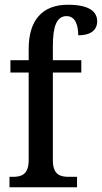

<svg xmlns="http://www.w3.org/2000/svg" viewBox="-20 -790 430 810"><path d="M20 0H305V-44H270C235 -44 203 -52 203 -114V-484H323V-536H203V-595C203 -679 219 -722 261 -722C300 -722 310 -679 310 -641C365 -641 390 -665 390 -700C390 -739 360 -770 266 -770C158 -770 101 -704 101 -584V-536H24V-484H101V-114C101 -52 68 -44 35 -44H20Z"/></svg>

Font: Noto Serif Bengali Condensed Medium
Style: Regular
Weight: 500
Width: 3
Designer: Juan Bruce, Universal Thirst, Indian Type Foundry and the Monotype Design Team.
Foundry: Monotype Imaging Inc.
Version: Version 2.003